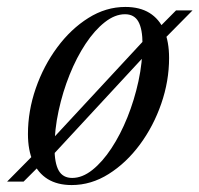

<svg xmlns="http://www.w3.org/2000/svg" viewBox="-50 -523 574 553"><path d="M311 -503Q352.5 -503 380.5 -485.8Q408.5 -468.5 422.8 -435.8Q437 -403 437 -356Q437 -289.5 414.5 -224.5Q392 -159.5 352.8 -106.5Q313.5 -53.5 263 -21.8Q212.5 10 156.5 10Q115.5 10 87.5 -7.2Q59.5 -24.5 45 -57.5Q30.5 -90.5 30.5 -137Q30.5 -203.5 53 -268.5Q75.5 -333.5 114.8 -386.5Q154 -439.5 204.5 -471.2Q255 -503 311 -503ZM158 -10.5Q187 -10.5 216 -33.5Q245 -56.5 271 -96Q297 -135.5 317 -185.2Q337 -235 348.8 -289.2Q360.5 -343.5 360.5 -395.5Q360.5 -439.5 348.5 -460.8Q336.5 -482 310 -482Q281 -482 251.8 -459Q222.5 -436 196.5 -396.8Q170.5 -357.5 150.5 -307.8Q130.5 -258 118.8 -203.8Q107 -149.5 107 -97.5Q107 -53.5 119 -32Q131 -10.5 158 -10.5ZM457 -493H504.5L419 -406.5L395.5 -393.5L96 -70L74.5 -56.5L18 0H-29.5L55.5 -86L79 -99L379.5 -423L401 -436.5Z"/></svg>

Font: Newsreader 60pt
Style: Italic
Weight: 400
Italic angle: -17°
Designer: Hugues Gentile
Foundry: Production Type
Version: Version 1.003